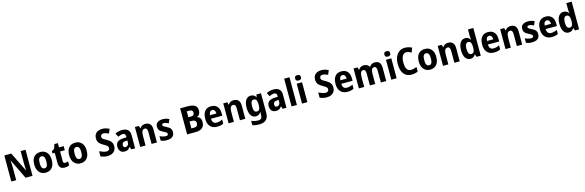

<svg xmlns="http://www.w3.org/2000/svg" viewBox="114 -2801 15483 5082"><g transform="rotate(-15 7855.0 -260.5)"><path d="M662 0H471L211 -536H207Q209 -501 210.5 -469Q212 -437 213 -407.5Q214 -378 215 -350V0H81V-714H271L531 -186H534Q533 -224 532 -254.5Q531 -285 530 -312Q529 -339 528 -367V-714H662Z M1263 -274Q1263 -185 1234.5 -121.5Q1206 -58 1152 -24Q1098 10 1021 10Q950 10 896.5 -24Q843 -58 813 -121.5Q783 -185 783 -274Q783 -410 845.5 -483Q908 -556 1024 -556Q1096 -556 1149 -523.5Q1202 -491 1232.5 -428.5Q1263 -366 1263 -274ZM932 -274Q932 -218 941.5 -181.5Q951 -145 971 -127Q991 -109 1024 -109Q1056 -109 1075.5 -127Q1095 -145 1104.5 -181.5Q1114 -218 1114 -274Q1114 -330 1105 -366.5Q1096 -403 1075.5 -420Q1055 -437 1023 -437Q975 -437 953.5 -397.5Q932 -358 932 -274Z M1586 -109Q1609 -109 1628.5 -114Q1648 -119 1671 -126V-15Q1646 -5 1613.5 2.5Q1581 10 1539 10Q1493 10 1459 -6.5Q1425 -23 1406.5 -61Q1388 -99 1388 -163V-434H1326V-498L1400 -543L1438 -662H1534V-546H1663V-434H1534V-166Q1534 -138 1547 -123.5Q1560 -109 1586 -109Z M2220 -274Q2220 -185 2191.5 -121.5Q2163 -58 2109 -24Q2055 10 1978 10Q1907 10 1853.5 -24Q1800 -58 1770 -121.5Q1740 -185 1740 -274Q1740 -410 1802.5 -483Q1865 -556 1981 -556Q2053 -556 2106 -523.5Q2159 -491 2189.5 -428.5Q2220 -366 2220 -274ZM1889 -274Q1889 -218 1898.5 -181.5Q1908 -145 1928 -127Q1948 -109 1981 -109Q2013 -109 2032.5 -127Q2052 -145 2061.5 -181.5Q2071 -218 2071 -274Q2071 -330 2062 -366.5Q2053 -403 2032.5 -420Q2012 -437 1980 -437Q1932 -437 1910.5 -397.5Q1889 -358 1889 -274Z M2955 -200Q2955 -138 2927 -90.5Q2899 -43 2846 -16.5Q2793 10 2717 10Q2684 10 2652.5 5Q2621 0 2591 -9Q2561 -18 2532 -32V-173Q2583 -150 2632 -132.5Q2681 -115 2726 -115Q2756 -115 2774 -126Q2792 -137 2800.5 -154.5Q2809 -172 2809 -193Q2809 -220 2792.5 -239Q2776 -258 2749.5 -274Q2723 -290 2692 -309Q2672 -321 2646 -337Q2620 -353 2595.5 -377Q2571 -401 2555 -435.5Q2539 -470 2539 -519Q2538 -582 2565.5 -628.5Q2593 -675 2644 -699.5Q2695 -724 2764 -724Q2814 -724 2860 -711Q2906 -698 2956 -676L2908 -558Q2861 -578 2827.5 -588Q2794 -598 2760 -598Q2738 -598 2720.5 -589Q2703 -580 2694 -564Q2685 -548 2685 -526Q2685 -500 2698 -483Q2711 -466 2737.5 -450Q2764 -434 2803 -412Q2852 -385 2885.5 -356Q2919 -327 2937 -289.5Q2955 -252 2955 -200Z M3267 -558Q3368 -558 3421 -508.5Q3474 -459 3474 -363V0H3371L3344 -73H3341Q3321 -45 3299 -26Q3277 -7 3248.5 1.5Q3220 10 3181 10Q3135 10 3101 -10.5Q3067 -31 3048.5 -70Q3030 -109 3030 -163Q3030 -250 3084.5 -292Q3139 -334 3244 -338L3328 -341V-366Q3328 -407 3310 -428Q3292 -449 3258 -449Q3225 -449 3191.5 -439Q3158 -429 3122 -412L3073 -511Q3116 -535 3165 -546.5Q3214 -558 3267 -558ZM3282 -252Q3227 -251 3203.5 -227Q3180 -203 3180 -163Q3180 -128 3196 -112.5Q3212 -97 3240 -97Q3278 -97 3303.5 -127Q3329 -157 3329 -207V-254Z M3901 -556Q3978 -556 4025 -509Q4072 -462 4072 -361V0H3925V-321Q3925 -379 3909 -408.5Q3893 -438 3856 -438Q3802 -438 3781 -393Q3760 -348 3760 -257V0H3614V-546H3725L3744 -476H3752Q3768 -504 3790.5 -521.5Q3813 -539 3842 -547.5Q3871 -556 3901 -556Z M4553 -161Q4553 -107 4530 -68.5Q4507 -30 4460.5 -10Q4414 10 4343 10Q4293 10 4255.5 2.5Q4218 -5 4180 -21V-145Q4220 -124 4266 -112Q4312 -100 4346 -100Q4379 -100 4393.5 -112.5Q4408 -125 4408 -146Q4408 -161 4401.5 -172Q4395 -183 4374 -196.5Q4353 -210 4309 -231Q4265 -254 4236 -276Q4207 -298 4193 -329Q4179 -360 4179 -405Q4179 -479 4233 -517.5Q4287 -556 4377 -556Q4423 -556 4464 -546.5Q4505 -537 4551 -514L4506 -409Q4471 -426 4440 -436.5Q4409 -447 4377 -447Q4352 -447 4338.5 -437.5Q4325 -428 4325 -410Q4325 -397 4332 -386.5Q4339 -376 4359 -364Q4379 -352 4420 -332Q4460 -312 4490 -291Q4520 -270 4536.5 -239.5Q4553 -209 4553 -161Z M5104 -714Q5233 -714 5299 -672.5Q5365 -631 5365 -535Q5365 -493 5353 -459.5Q5341 -426 5319.5 -405.5Q5298 -385 5267 -379V-374Q5301 -366 5326 -347Q5351 -328 5365 -294.5Q5379 -261 5379 -208Q5379 -144 5351 -97Q5323 -50 5269.5 -25Q5216 0 5141 0H4899V-714ZM5115 -430Q5168 -430 5190 -452Q5212 -474 5212 -516Q5212 -554 5187.5 -573Q5163 -592 5112 -592H5048V-430ZM5048 -312V-124H5127Q5179 -124 5202 -149.5Q5225 -175 5225 -222Q5225 -250 5215 -270Q5205 -290 5181.5 -301Q5158 -312 5121 -312Z M5702 -556Q5773 -556 5822.5 -526.5Q5872 -497 5899 -442.5Q5926 -388 5926 -310V-237H5615Q5617 -172 5646.5 -135.5Q5676 -99 5732 -99Q5776 -99 5815 -109Q5854 -119 5896 -142V-29Q5861 -9 5819.5 0.5Q5778 10 5723 10Q5644 10 5587 -22.5Q5530 -55 5499 -117Q5468 -179 5468 -269Q5468 -366 5496.5 -429.5Q5525 -493 5577.5 -524.5Q5630 -556 5702 -556ZM5703 -452Q5668 -452 5644.5 -424.5Q5621 -397 5617 -334H5791Q5791 -366 5781.5 -393Q5772 -420 5752.5 -436Q5733 -452 5703 -452Z M6322 -556Q6399 -556 6446 -509Q6493 -462 6493 -361V0H6346V-321Q6346 -379 6330 -408.5Q6314 -438 6277 -438Q6223 -438 6202 -393Q6181 -348 6181 -257V0H6035V-546H6146L6165 -476H6173Q6189 -504 6211.5 -521.5Q6234 -539 6263 -547.5Q6292 -556 6322 -556Z M6789 -556Q6834 -556 6868.5 -536.5Q6903 -517 6928 -476H6932L6943 -546H7069V0Q7069 77 7040 130.5Q7011 184 6953 212Q6895 240 6809 240Q6759 240 6716 233.5Q6673 227 6629 209V92Q6678 112 6724 121.5Q6770 131 6816 131Q6871 131 6896.5 103Q6922 75 6922 10V1Q6922 -18 6923.5 -35.5Q6925 -53 6926 -72H6922Q6896 -29 6862 -9.5Q6828 10 6784 10Q6698 10 6650 -63.5Q6602 -137 6602 -272Q6602 -410 6652 -483Q6702 -556 6789 -556ZM6838 -436Q6793 -436 6772 -395Q6751 -354 6751 -270Q6751 -185 6772 -146Q6793 -107 6840 -107Q6863 -107 6880 -114.5Q6897 -122 6908 -140Q6919 -158 6925 -185.5Q6931 -213 6931 -253V-272Q6931 -330 6921.5 -366.5Q6912 -403 6891.5 -419.5Q6871 -436 6838 -436Z M7414 -558Q7515 -558 7568 -508.5Q7621 -459 7621 -363V0H7518L7491 -73H7488Q7468 -45 7446 -26Q7424 -7 7395.5 1.5Q7367 10 7328 10Q7282 10 7248 -10.5Q7214 -31 7195.5 -70Q7177 -109 7177 -163Q7177 -250 7231.5 -292Q7286 -334 7391 -338L7475 -341V-366Q7475 -407 7457 -428Q7439 -449 7405 -449Q7372 -449 7338.5 -439Q7305 -429 7269 -412L7220 -511Q7263 -535 7312 -546.5Q7361 -558 7414 -558ZM7429 -252Q7374 -251 7350.5 -227Q7327 -203 7327 -163Q7327 -128 7343 -112.5Q7359 -97 7387 -97Q7425 -97 7450.5 -127Q7476 -157 7476 -207V-254Z M7907 0H7761V-760H7907Z M8194 -546V0H8048V-546ZM8122 -761Q8156 -761 8178.5 -745Q8201 -729 8201 -687Q8201 -646 8178.5 -630Q8156 -614 8122 -614Q8087 -614 8064.5 -630Q8042 -646 8042 -687Q8042 -729 8064.5 -745Q8087 -761 8122 -761Z M8960 -200Q8960 -138 8932 -90.5Q8904 -43 8851 -16.5Q8798 10 8722 10Q8689 10 8657.5 5Q8626 0 8596 -9Q8566 -18 8537 -32V-173Q8588 -150 8637 -132.5Q8686 -115 8731 -115Q8761 -115 8779 -126Q8797 -137 8805.5 -154.5Q8814 -172 8814 -193Q8814 -220 8797.5 -239Q8781 -258 8754.5 -274Q8728 -290 8697 -309Q8677 -321 8651 -337Q8625 -353 8600.5 -377Q8576 -401 8560 -435.5Q8544 -470 8544 -519Q8543 -582 8570.5 -628.5Q8598 -675 8649 -699.5Q8700 -724 8769 -724Q8819 -724 8865 -711Q8911 -698 8961 -676L8913 -558Q8866 -578 8832.5 -588Q8799 -598 8765 -598Q8743 -598 8725.5 -589Q8708 -580 8699 -564Q8690 -548 8690 -526Q8690 -500 8703 -483Q8716 -466 8742.5 -450Q8769 -434 8808 -412Q8857 -385 8890.5 -356Q8924 -327 8942 -289.5Q8960 -252 8960 -200Z M9272 -556Q9343 -556 9392.5 -526.5Q9442 -497 9469 -442.5Q9496 -388 9496 -310V-237H9185Q9187 -172 9216.5 -135.5Q9246 -99 9302 -99Q9346 -99 9385 -109Q9424 -119 9466 -142V-29Q9431 -9 9389.5 0.5Q9348 10 9293 10Q9214 10 9157 -22.5Q9100 -55 9069 -117Q9038 -179 9038 -269Q9038 -366 9066.5 -429.5Q9095 -493 9147.5 -524.5Q9200 -556 9272 -556ZM9273 -452Q9238 -452 9214.5 -424.5Q9191 -397 9187 -334H9361Q9361 -366 9351.5 -393Q9342 -420 9322.5 -436Q9303 -452 9273 -452Z M10187 -556Q10270 -556 10312.5 -509Q10355 -462 10355 -360V0H10208V-319Q10208 -380 10191.5 -409Q10175 -438 10141 -438Q10093 -438 10073 -396Q10053 -354 10053 -274V0H9907V-321Q9907 -381 9890.5 -409.5Q9874 -438 9839 -438Q9805 -438 9786 -416.5Q9767 -395 9759 -354.5Q9751 -314 9751 -258V0H9605V-546H9716L9735 -476H9743Q9758 -504 9780 -521.5Q9802 -539 9829.5 -547.5Q9857 -556 9886 -556Q9940 -556 9977 -536Q10014 -516 10032 -478H10045Q10068 -519 10105.5 -537.5Q10143 -556 10187 -556Z M10640 -546V0H10494V-546ZM10568 -761Q10602 -761 10624.5 -745Q10647 -729 10647 -687Q10647 -646 10624.5 -630Q10602 -614 10568 -614Q10533 -614 10510.5 -630Q10488 -646 10488 -687Q10488 -729 10510.5 -745Q10533 -761 10568 -761Z M11063 -599Q11013 -599 10981 -567.5Q10949 -536 10933.5 -481Q10918 -426 10918 -355Q10918 -278 10933.5 -224.5Q10949 -171 10982.5 -143Q11016 -115 11066 -115Q11103 -115 11141 -125Q11179 -135 11224 -153V-26Q11183 -8 11142 1Q11101 10 11053 10Q10956 10 10891.5 -35Q10827 -80 10796 -162.5Q10765 -245 10765 -356Q10765 -462 10799 -545Q10833 -628 10899 -676Q10965 -724 11062 -724Q11108 -724 11155 -711.5Q11202 -699 11247 -677L11201 -555Q11165 -574 11130 -586.5Q11095 -599 11063 -599Z M11800 -274Q11800 -185 11771.5 -121.5Q11743 -58 11689 -24Q11635 10 11558 10Q11487 10 11433.5 -24Q11380 -58 11350 -121.5Q11320 -185 11320 -274Q11320 -410 11382.5 -483Q11445 -556 11561 -556Q11633 -556 11686 -523.5Q11739 -491 11769.5 -428.5Q11800 -366 11800 -274ZM11469 -274Q11469 -218 11478.5 -181.5Q11488 -145 11508 -127Q11528 -109 11561 -109Q11593 -109 11612.5 -127Q11632 -145 11641.5 -181.5Q11651 -218 11651 -274Q11651 -330 11642 -366.5Q11633 -403 11612.5 -420Q11592 -437 11560 -437Q11512 -437 11490.5 -397.5Q11469 -358 11469 -274Z M12198 -556Q12275 -556 12322 -509Q12369 -462 12369 -361V0H12222V-321Q12222 -379 12206 -408.5Q12190 -438 12153 -438Q12099 -438 12078 -393Q12057 -348 12057 -257V0H11911V-546H12022L12041 -476H12049Q12065 -504 12087.5 -521.5Q12110 -539 12139 -547.5Q12168 -556 12198 -556Z M12661 10Q12579 10 12528.5 -62Q12478 -134 12478 -272Q12478 -411 12528.5 -483.5Q12579 -556 12664 -556Q12714 -556 12749 -534Q12784 -512 12804 -476H12808Q12805 -496 12801.5 -523.5Q12798 -551 12798 -584V-760H12945V0H12833L12805 -70H12798Q12777 -34 12744 -12Q12711 10 12661 10ZM12715 -108Q12764 -108 12785.5 -144Q12807 -180 12808 -253V-274Q12808 -355 12786.5 -395.5Q12765 -436 12713 -436Q12672 -436 12649 -394.5Q12626 -353 12626 -271Q12626 -189 12649.5 -148.5Q12673 -108 12715 -108Z M13290 -556Q13361 -556 13410.5 -526.5Q13460 -497 13487 -442.5Q13514 -388 13514 -310V-237H13203Q13205 -172 13234.5 -135.5Q13264 -99 13320 -99Q13364 -99 13403 -109Q13442 -119 13484 -142V-29Q13449 -9 13407.5 0.5Q13366 10 13311 10Q13232 10 13175 -22.5Q13118 -55 13087 -117Q13056 -179 13056 -269Q13056 -366 13084.5 -429.5Q13113 -493 13165.5 -524.5Q13218 -556 13290 -556ZM13291 -452Q13256 -452 13232.5 -424.5Q13209 -397 13205 -334H13379Q13379 -366 13369.5 -393Q13360 -420 13340.5 -436Q13321 -452 13291 -452Z M13910 -556Q13987 -556 14034 -509Q14081 -462 14081 -361V0H13934V-321Q13934 -379 13918 -408.5Q13902 -438 13865 -438Q13811 -438 13790 -393Q13769 -348 13769 -257V0H13623V-546H13734L13753 -476H13761Q13777 -504 13799.5 -521.5Q13822 -539 13851 -547.5Q13880 -556 13910 -556Z M14562 -161Q14562 -107 14539 -68.5Q14516 -30 14469.5 -10Q14423 10 14352 10Q14302 10 14264.5 2.5Q14227 -5 14189 -21V-145Q14229 -124 14275 -112Q14321 -100 14355 -100Q14388 -100 14402.5 -112.5Q14417 -125 14417 -146Q14417 -161 14410.5 -172Q14404 -183 14383 -196.5Q14362 -210 14318 -231Q14274 -254 14245 -276Q14216 -298 14202 -329Q14188 -360 14188 -405Q14188 -479 14242 -517.5Q14296 -556 14386 -556Q14432 -556 14473 -546.5Q14514 -537 14560 -514L14515 -409Q14480 -426 14449 -436.5Q14418 -447 14386 -447Q14361 -447 14347.5 -437.5Q14334 -428 14334 -410Q14334 -397 14341 -386.5Q14348 -376 14368 -364Q14388 -352 14429 -332Q14469 -312 14499 -291Q14529 -270 14545.5 -239.5Q14562 -209 14562 -161Z M14871 -556Q14942 -556 14991.5 -526.5Q15041 -497 15068 -442.5Q15095 -388 15095 -310V-237H14784Q14786 -172 14815.5 -135.5Q14845 -99 14901 -99Q14945 -99 14984 -109Q15023 -119 15065 -142V-29Q15030 -9 14988.5 0.5Q14947 10 14892 10Q14813 10 14756 -22.5Q14699 -55 14668 -117Q14637 -179 14637 -269Q14637 -366 14665.5 -429.5Q14694 -493 14746.5 -524.5Q14799 -556 14871 -556ZM14872 -452Q14837 -452 14813.5 -424.5Q14790 -397 14786 -334H14960Q14960 -366 14950.5 -393Q14941 -420 14921.5 -436Q14902 -452 14872 -452Z M15356 10Q15274 10 15223.5 -62Q15173 -134 15173 -272Q15173 -411 15223.5 -483.5Q15274 -556 15359 -556Q15409 -556 15444 -534Q15479 -512 15499 -476H15503Q15500 -496 15496.5 -523.5Q15493 -551 15493 -584V-760H15640V0H15528L15500 -70H15493Q15472 -34 15439 -12Q15406 10 15356 10ZM15410 -108Q15459 -108 15480.5 -144Q15502 -180 15503 -253V-274Q15503 -355 15481.5 -395.5Q15460 -436 15408 -436Q15367 -436 15344 -394.5Q15321 -353 15321 -271Q15321 -189 15344.5 -148.5Q15368 -108 15410 -108Z"/></g></svg>

Font: Noto Sans Bengali SemiCondensed
Style: Bold
Weight: 700
Width: 4
Designer: Jelle Bosma - Monotype Design Team
Foundry: Monotype Imaging Inc.
Version: Version 2.003